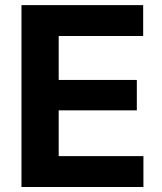

<svg xmlns="http://www.w3.org/2000/svg" viewBox="-20 -748 647 768"><path d="M65.9 0V-727.5H552.7V-604H214.8V-428.2H527.3V-306.6H214.8V-123.5H553.7V0Z"/></svg>

Font: Inter-Bold
Style: Bold
Weight: 700
Designer: Rasmus Andersson
Foundry: rsms
Version: Version 4.000;git-a52131595